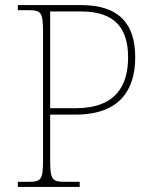

<svg xmlns="http://www.w3.org/2000/svg" viewBox="-20 -734 602 754"><path d="M50 0H293V-20H233C183 -20 177 -31 177 -108V-284H277C452 -284 511 -383 511 -509C511 -639 449 -714 299 -714H50V-694H93C143 -694 149 -683 149 -606V-108C149 -31 143 -20 93 -20H50ZM276 -309H177V-689H299C430 -689 483 -624 483 -509C483 -401 438 -309 276 -309Z"/></svg>

Font: Noto Serif Gurmukhi Thin
Style: Regular
Weight: 100
Designer: Vaibhav Singh and the Monotype Design Team
Foundry: Monotype Imaging Inc.
Version: Version 2.004